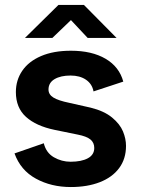

<svg xmlns="http://www.w3.org/2000/svg" viewBox="-20 -744 572 774"><path d="M264.5 -92Q308.5 -92 334.2 -106Q360 -120 360 -147.5Q360 -169 344.5 -181.8Q329 -194.5 293 -201.5L200 -220.5Q125.5 -236 84.8 -272.8Q44 -309.5 44 -373Q44 -421 69.8 -458.8Q95.5 -496.5 145.5 -518Q195.5 -539.5 266 -539.5Q350.5 -539.5 405.8 -507Q461 -474.5 477 -415L357 -375.5Q351.5 -405.5 326.8 -422.5Q302 -439.5 264.5 -439.5Q224.5 -439.5 200 -425Q175.5 -410.5 175.5 -383Q175.5 -363 195.2 -350.8Q215 -338.5 259 -329.5L345.5 -310Q400 -296.5 431.8 -270.2Q463.5 -244 475.8 -214.2Q488 -184.5 488 -156Q488 -103.5 460.2 -66.2Q432.5 -29 382.2 -9.5Q332 10 265.5 10Q186.5 10 124.8 -23.8Q63 -57.5 38.5 -125.5L156.5 -166.5Q166 -128 197.2 -110Q228.5 -92 264.5 -92ZM266 -663 191 -591H80.5L215.5 -724H318.5L450 -591H333.5Z"/></svg>

Font: 1883 Sans
Style: Bold
Weight: 700
Designer: 1883 Sans project is a fork of Public Sans.
Version: Version 1.009